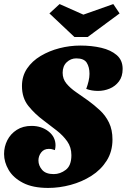

<svg xmlns="http://www.w3.org/2000/svg" viewBox="-22 -904 623 944"><path d="M215 20Q139 20 91 -5Q43 -30 20.5 -68.5Q-2 -107 -2 -147Q-2 -183 14 -214.5Q30 -246 60.5 -265.5Q91 -285 133 -285Q182 -285 216.5 -258Q251 -231 251 -189Q251 -179 248 -166Q240 -169 233 -170.5Q226 -172 218 -172Q194 -172 180.5 -154.5Q167 -137 167 -115Q167 -90 185 -69Q203 -48 242 -48Q274 -48 301.5 -69Q329 -90 329 -141Q329 -180 308.5 -209Q288 -238 256.5 -262.5Q225 -287 192 -312Q150 -343 118 -382.5Q86 -422 86 -481Q86 -530 111 -567Q136 -604 178 -629Q220 -654 270.5 -667Q321 -680 373 -680Q429 -680 476 -669Q523 -658 552 -633Q581 -608 581 -565Q581 -528 563 -504Q545 -480 517.5 -468.5Q490 -457 460 -457Q428 -457 402 -467Q409 -486 413.5 -505Q418 -524 418 -541Q418 -574 404.5 -595.5Q391 -617 353 -617Q326 -617 306 -598Q286 -579 286 -546Q286 -516 304.5 -493.5Q323 -471 352 -451Q381 -431 412 -409Q442 -387 469.5 -361.5Q497 -336 514 -301Q531 -266 531 -218Q531 -159 502.5 -114Q474 -69 427.5 -39.5Q381 -10 325.5 5Q270 20 215 20ZM344 -722 221 -838 271 -884 388 -832 535 -884 566 -838 409 -722Z"/></svg>

Font: Sansita Swashed ExtraBold
Style: Regular
Weight: 800
Designer: Pablo Cosgaya
Foundry: Omnibus-Type
Version: Version 1.003; ttfautohint (v1.8.3)